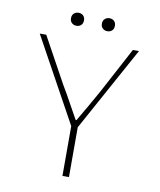

<svg xmlns="http://www.w3.org/2000/svg" viewBox="-87 -861 775 930"><g transform="rotate(10 300.0 -396.0)"><path d="M284 0V-245L56 -660H88L212 -434Q235 -396 256 -357Q277 -318 300 -278H304Q328 -318 350 -357Q372 -396 394 -435L514 -660H544L316 -245V0ZM224 -728Q211 -728 201.5 -736.5Q192 -745 192 -760Q192 -775 201.5 -783.5Q211 -792 224 -792Q238 -792 247 -783.5Q256 -775 256 -760Q256 -745 247 -736.5Q238 -728 224 -728ZM376 -728Q363 -728 353.5 -736.5Q344 -745 344 -760Q344 -775 353.5 -783.5Q363 -792 376 -792Q390 -792 399 -783.5Q408 -775 408 -760Q408 -745 399 -736.5Q390 -728 376 -728Z"/></g></svg>

Font: Source Code Pro ExtraLight ExtraLight
Style: Regular
Weight: 250
Monospace: yes
Version: Version 1.018;hotconv 1.0.116;makeotfexe 2.5.65601